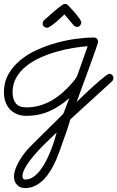

<svg xmlns="http://www.w3.org/2000/svg" viewBox="-60 -580 597 976"><path d="M495.6 -204.6Q503.9 -204.6 510.3 -198.5Q516.6 -192.4 516.6 -184.1Q516.6 -173.8 509.3 -166.5L297.4 26.9Q285.6 68.4 271 108.6Q256.3 148.9 242.2 189.5Q235.4 208.5 226.6 229.5Q217.8 250.5 206.3 271.2Q194.8 292 180.7 311Q166.5 330.1 149.2 344.5Q131.8 358.9 111.8 367.4Q91.8 376 67.9 376Q41.5 376 26.4 359.6Q11.2 343.3 11.2 317.9Q11.2 298.3 19.5 276.4Q27.8 254.4 40.8 233.2Q53.7 211.9 68.8 193.1Q84 174.3 97.7 161.1L261.7 -1.5L292.5 -81.5Q245.1 -39.1 191.7 -15.1Q138.2 8.8 73.7 8.8Q46.9 8.8 25.6 -0.2Q4.4 -9.3 -10.3 -25.1Q-24.9 -41 -32.5 -63Q-40 -85 -40 -111.3Q-40 -162.1 -17.3 -202.4Q5.4 -242.7 42.7 -273.7Q80.1 -304.7 128.2 -326.4Q176.3 -348.1 226.8 -362.1Q277.3 -376 326.7 -382.6Q376 -389.2 416 -389.2Q426.8 -389.2 432.6 -382.8Q438.5 -376.5 438.5 -365.7Q438.5 -363.8 434.1 -350.8Q429.7 -337.9 422.6 -317.6Q415.5 -297.4 406.2 -271.7Q397 -246.1 387.2 -219.2Q377.4 -192.4 367.7 -166Q357.9 -139.6 350.1 -117.9Q342.3 -96.2 336.7 -81.1Q331.1 -65.9 329.1 -61.5Q334.5 -66.4 347.7 -79.1Q360.8 -91.8 377.7 -107.7Q394.5 -123.5 413.3 -140.6Q432.1 -157.7 448.7 -171.9Q465.3 -186 478 -195.3Q490.7 -204.6 495.6 -204.6ZM385.7 -345.2Q353 -342.8 312.3 -336.2Q271.5 -329.6 229 -317.6Q186.5 -305.7 146 -287.6Q105.5 -269.5 74 -244.4Q42.5 -219.2 23.2 -186.3Q3.9 -153.3 3.9 -111.3Q3.9 -76.2 20 -55.2Q36.1 -34.2 73.7 -34.2Q110.4 -34.2 142.6 -43.7Q174.8 -53.2 203.6 -69.8Q232.4 -86.4 258.1 -109.1Q283.7 -131.8 307.1 -158.7Q315.9 -168.5 323.5 -179.4Q331.1 -190.4 335.4 -203.1ZM228 93.3Q219.7 101.6 203.6 116.7Q187.5 131.8 168 151.1Q148.4 170.4 128.4 192.4Q108.4 214.4 91.8 236.3Q75.2 258.3 64.7 279.1Q54.2 299.8 54.2 316.4Q54.2 332.5 69.3 332.5Q90.8 332.5 109.9 319.1Q128.9 305.7 145.3 284.4Q161.6 263.2 175 236.6Q188.5 210 199 183.3Q209.5 156.7 216.8 132.8Q224.1 108.9 228 93.3ZM270 -560.1Q280.3 -560.1 287.6 -551.8Q292 -546.4 303 -534.9Q314 -523.4 325 -510.3Q335.9 -497.1 344.5 -484.9Q353 -472.7 353 -465.3Q353 -457.5 347.2 -450.4Q341.3 -443.4 333 -443.4Q327.6 -443.4 322.8 -445.3Q317.9 -447.3 314.5 -451.2L267.6 -506.8Q261.7 -502 250 -490.7Q238.3 -479.5 224.9 -468Q211.4 -456.5 198.7 -447.8Q186 -439 178.7 -439Q170.4 -439 163.6 -444.8Q156.7 -450.7 156.7 -459Q156.7 -464.4 158.7 -469.2Q160.6 -474.1 164.6 -477.5Q168.5 -481 176.8 -488.3Q185.1 -495.6 195.3 -504.9Q205.6 -514.2 217 -523.9Q228.5 -533.7 238.8 -541.7Q249 -549.8 257.3 -554.9Q265.6 -560.1 270 -560.1Z"/></svg>

Font: Helvetia Verbundene
Style: Regular
Weight: 400
Designer: Peter Wiegel, original typeface by Carl Albert Fahrenwaldt 1901
Foundry: Peter Wiegel
Version: Version 2.000